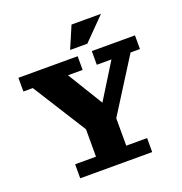

<svg xmlns="http://www.w3.org/2000/svg" viewBox="-151 -1001 1074 1133"><g transform="rotate(-20 386.0 -435.0)"><path d="M298 -249 79 -596H20V-682H392V-596H300L453 -346H418L573 -596H481V-682H752V-596H693L474 -249ZM160 0V-88H291V-360H481V-88H612V0ZM363 -732 422 -870H607L471 -732Z"/></g></svg>

Font: Montagu Slab
Style: Bold
Weight: 700
Designer: Florian Karsten
Foundry: Florian Karsten
Version: Version 1.000